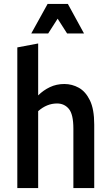

<svg xmlns="http://www.w3.org/2000/svg" viewBox="-20 -956 563 976"><path d="M68 0V-715L174 -735V-471Q200 -497 233.5 -513Q267 -529 307 -529Q346 -529 380.5 -510Q415 -491 437 -446Q459 -401 459 -323V0H353V-302Q353 -375 330 -402.5Q307 -430 270 -430Q218 -430 174 -391V0ZM139 -786 222 -936H325L407 -786H321L273 -861L225 -786Z"/></svg>

Font: Radio Canada Condensed Medium
Style: Regular
Weight: 500
Width: 3
Designer: Charles Daoud, Etienne Aubert Bonn, Alexandre Saumier Demers, Jacques Le Bailly
Foundry: Radio-Canada
Version: Version 2.104; ttfautohint (v1.8.4.7-5d5b);gftools[0.9.28.de